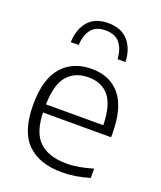

<svg xmlns="http://www.w3.org/2000/svg" viewBox="-148 -896 836 999"><g transform="rotate(20 270.0 -397.0)"><path d="M315.5 9.5Q189.5 9.5 122.2 -57Q55 -123.5 55 -270.5Q55 -412 115 -480.8Q175 -549.5 278.5 -549.5Q381 -549.5 437.5 -480.8Q494 -412 494 -269.5V-249.5H117Q120 -137.5 172 -89.5Q224 -41.5 322 -41.5Q355.5 -41.5 391.2 -47.8Q427 -54 467 -66V-14.5Q388.5 9.5 315.5 9.5ZM278 -502.5Q204 -502.5 161.8 -454.2Q119.5 -406 117 -294.5H434.5Q432 -405.5 391.8 -454Q351.5 -502.5 278 -502.5ZM127.5 -643Q130.5 -717 168.5 -760Q206.5 -803 278 -803Q349.5 -803 388.5 -759.8Q427.5 -716.5 430.5 -643H387Q383 -699 357 -730.8Q331 -762.5 278 -762.5Q225 -762.5 199.8 -730.8Q174.5 -699 171 -643Z"/></g></svg>

Font: Encode Sans SmExp Lt
Style: Regular
Weight: 300
Width: 6
Designer: Multiple Designers
Foundry: Impallari Type
Version: Version 3.002; ttfautohint (v1.8.3) -l 8 -r 50 -G 200 -x 14 